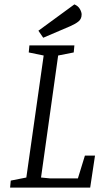

<svg xmlns="http://www.w3.org/2000/svg" viewBox="-20 -855 484 875"><path d="M26 0 29 -32 100 -46 179 -602 111 -616 114 -648H319L316 -616L245 -602L167 -46L208 -42H335L367 -146H413L391 0ZM177 -683 155 -715 319 -835Q336 -828 344 -814Q352 -800 352 -789Q352 -769 338 -757.5Q324 -746 301 -736Z"/></svg>

Font: Faustina Light Light
Style: Italic
Weight: 300
Italic angle: -8°
Version: Version 1.200